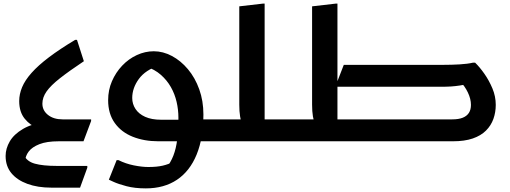

<svg xmlns="http://www.w3.org/2000/svg" viewBox="-20 -780 2813 1060"><path d="M11 81Q11 40 34 0.5Q57 -39 107.5 -68.5Q158 -98 239 -108L191 -72Q147 -87 116.5 -124.5Q86 -162 86 -222Q86 -260 102 -298.5Q118 -337 154.5 -378Q191 -419 250.5 -464Q310 -509 395 -560H405L443 -442Q362 -388 311 -348Q260 -308 237 -275Q214 -242 214 -208Q214 -170 245 -145.5Q276 -121 325 -121H483V-112L441 0H304Q238 0 197.5 16Q157 32 138.5 56.5Q120 81 119 109L111 74Q127 111 172 123.5Q217 136 294 136H462V146L422 256H264Q188 256 131 235Q74 214 42.5 175.5Q11 137 11 81Z M577 -227Q577 -283 598 -331.5Q619 -380 654.5 -417.5Q690 -455 735.5 -476Q781 -497 829 -497Q880 -497 929 -471Q978 -445 1017.5 -398Q1057 -351 1080 -287Q1103 -223 1103 -148Q1103 -18 1065.5 73.5Q1028 165 957 212.5Q886 260 785 260Q724 260 678.5 248Q633 236 607 224Q581 212 581 212L624 104H634Q674 124 719 133Q764 142 799 142Q846 142 878.5 134.5Q911 127 939 112L897 148Q922 118 937 79.5Q952 41 958.5 -10.5Q965 -62 965 -130Q965 -174 955 -217.5Q945 -261 923.5 -299Q902 -337 868 -367Q834 -397 785 -413L858 -418Q783 -394 746.5 -344Q710 -294 710 -239Q710 -206 728 -178.5Q746 -151 781.5 -135Q817 -119 869 -119H992L1007 -121H1197V-20L1177 0H854Q776 0 713 -25Q650 -50 613.5 -101Q577 -152 577 -227Z M1157 0V-101L1177 -121H1366L1318 -97Q1310 -110 1305.5 -137.5Q1301 -165 1301 -202V-745L1431 -760H1441V-61L1384 -121H1579V-20L1559 0Z M1814 -121H2477Q2512 -121 2534.5 -130Q2557 -139 2568.5 -156.5Q2580 -174 2580 -201Q2580 -234 2563 -269.5Q2546 -305 2519 -332L2582 -320Q2545 -312 2519 -308Q2493 -304 2469 -302.5Q2445 -301 2412 -301H1831L1878 -422H2429Q2473 -422 2517 -424.5Q2561 -427 2591 -434H2603Q2628 -410 2654 -373Q2680 -336 2698.5 -292Q2717 -248 2717 -201Q2717 -160 2704 -123.5Q2691 -87 2663 -59Q2635 -31 2590 -15.5Q2545 0 2480 0H1814ZM1559 0V-101L1579 -121H1768L1720 -97Q1712 -110 1707.5 -137.5Q1703 -165 1703 -202V-745L1833 -760H1843V-61L1786 -121H1981V-20L1961 0Z"/></svg>

Font: Kufam SemiBold
Style: Italic
Weight: 600
Italic angle: -11°
Designer: Artur Schmal
Foundry: Original Type
Version: Version 1.301; ttfautohint (v1.8.3)